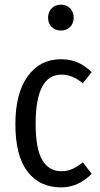

<svg xmlns="http://www.w3.org/2000/svg" viewBox="-20 -791 429 823"><path d="M295.9 -714.8Q295.9 -691.4 280.8 -675.8Q265.6 -660.2 241.2 -660.2Q216.8 -660.2 201.4 -675.8Q186 -691.4 186 -714.8Q186 -739.3 201.4 -755.1Q216.8 -771 241.2 -771Q265.6 -771 280.8 -755.1Q295.9 -739.3 295.9 -714.8ZM241.2 -537.1Q279.8 -537.1 311 -524.2Q342.3 -511.2 373 -481.9L335 -434.1Q290 -471.2 244.1 -471.2Q132.8 -471.2 132.8 -261.2Q132.8 -152.3 161.4 -104.7Q189.9 -57.1 243.2 -57.1Q268.6 -57.1 289.6 -66.4Q310.5 -75.7 335 -95.2L373 -45.9Q314.9 12.2 242.2 12.2Q149.4 12.2 97.7 -55.7Q45.9 -123.5 45.9 -258.8Q45.9 -390.6 98.6 -463.9Q151.4 -537.1 241.2 -537.1Z"/></svg>

Font: Fira Sans Compressed Book
Style: Regular
Weight: 350
Width: 1
Designer: Carrois Corporate & Edenspiekermann AG
Foundry: Carrois Corporate GbR & Edenspiekermann AG
Version: Version 4.203;PS 004.203;hotconv 1.0.88;makeotf.lib2.5.64775